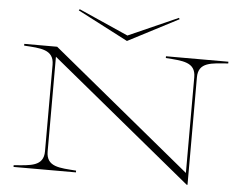

<svg xmlns="http://www.w3.org/2000/svg" viewBox="-60 -998 1384 1088"><g transform="rotate(5 632.0 -454.0)"><path d="M860 -700V-690C956 -683 1030 -682 1030 -596V-51L241 -700H54V-690C148 -684 224 -683 224 -596V-104C224 -18 150 -17 54 -10V0H409V-10C315 -17 239 -16 239 -104V-643L1040 15H1045V-596C1045 -684 1121 -683 1215 -690V-700ZM345 -916 632 -767 919 -916 914 -923 632 -798 350 -923Z"/></g></svg>

Font: Sprat Extended Thin
Style: Regular
Weight: 100
Width: 9
Designer: Ethan Nakache
Foundry: Collletttivo
Version: Version 2.000;Glyphs 3.2 (3217)